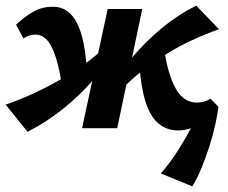

<svg xmlns="http://www.w3.org/2000/svg" viewBox="-33 -456 810 683"><path d="M65 13 -13 -84Q35 -100 86 -123.5Q137 -147 187.5 -176Q238 -205 284 -240Q330 -275 365 -313L393 -291Q349 -229 299 -172Q249 -115 191 -68.5Q133 -22 65 13ZM191 -124Q181 -203 166.5 -249Q152 -295 134 -314Q116 -333 93 -333Q85 -333 73 -330Q61 -327 51 -319L24 -368Q56 -398 86.5 -415Q117 -432 155 -432Q192 -432 217 -407.5Q242 -383 257 -332Q272 -281 276 -201ZM259 0 350 -424H473L384 0ZM374 -111 347 -133Q389 -195 437 -251.5Q485 -308 542 -355.5Q599 -403 665 -436L746 -352Q697 -335 646 -311Q595 -287 545.5 -255.5Q496 -224 452.5 -187.5Q409 -151 374 -111ZM601 8Q560 8 531 -16.5Q502 -41 485.5 -91.5Q469 -142 463 -223L548 -300Q559 -220 576.5 -174.5Q594 -129 616.5 -110Q639 -91 667 -91Q673 -91 681.5 -92Q690 -93 699 -96.5Q708 -100 716 -105L744 -76Q722 -50 699 -31Q676 -12 651.5 -2Q627 8 601 8ZM651 207 539 161Q574 121 602.5 75.5Q631 30 653 -12.5Q675 -55 687 -86L744 -76Q741 -50 733 -13.5Q725 23 712.5 62.5Q700 102 684.5 140Q669 178 651 207Z"/></svg>

Font: Ysabeau Office ExtraBold
Style: Italic
Weight: 800
Italic angle: -12°
Designer: Christian Thalmann (Catharsis Fonts)
Version: Version 2.001;gftools[0.9.30]; featfreeze: tnum,lnum,ss02